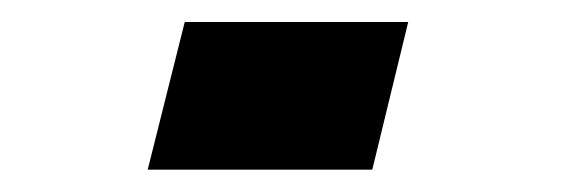

<svg xmlns="http://www.w3.org/2000/svg" viewBox="-20 -152 505 172"><path d="M112.3 0 145.5 -132.3H345.7L313.5 0Z"/></svg>

Font: Accordance
Style: Bold-Italic
Weight: 700
Italic angle: -11°
Version: Version 1.2 (build January 31, 2020) Miklal Software Solutio